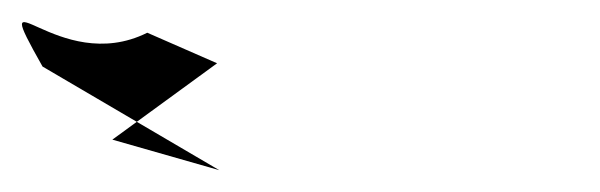

<svg xmlns="http://www.w3.org/2000/svg" viewBox="-201 -156 550 176"><path d="M0 0 -98 -28 -2 -98 -66 -126C-148 -85 -215 -189 -162 -95Z"/></svg>

Font: CiSf OpenHand
Style: OpObl
Weight: 400
Foundry: Cannot Into Space Fonts
Version: Version 0.7892